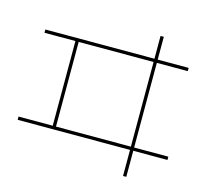

<svg xmlns="http://www.w3.org/2000/svg" viewBox="-119 -929 1237 1139"><g transform="rotate(15 500.0 -360.0)"><path d="M730 70V-90H40V-110H250V-630H60V-650H730V-790H750V-650H940V-630H750V-110H960V-90H750V70ZM270 -110H730V-630H270Z"/></g></svg>

Font: M PLUS 2 Thin Thin
Style: Regular
Weight: 250
Version: Version 1.001